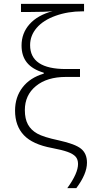

<svg xmlns="http://www.w3.org/2000/svg" viewBox="-20 -780 499 996"><path d="M395 -380.9H321.8Q224.1 -380.9 166.5 -333.7Q108.9 -286.6 108.9 -209Q108.9 -163.6 124.8 -134.5Q140.6 -105.5 172.9 -87.2Q205.1 -68.8 285.2 -51.8Q370.1 -33.2 400.6 -8.3Q431.2 16.6 431.2 64Q431.2 122.1 376 195.8H329.1Q384.8 119.1 384.8 70.8Q384.8 46.4 371.8 32.2Q358.9 18.1 330.3 7.8Q301.8 -2.4 250 -12.2Q148.9 -30.8 103.5 -79.1Q58.1 -127.4 58.1 -206.1Q58.1 -276.4 97.2 -326.9Q136.2 -377.4 207 -397.9V-402.8Q147.9 -420.4 119.9 -455.1Q91.8 -489.7 91.8 -543.9Q91.8 -607.9 133.3 -654.5Q174.8 -701.2 252.9 -722.2Q219.2 -717.8 131.8 -717.8H88.9V-759.8H416V-721.2H408.2Q332.5 -721.2 268.6 -698.2Q204.6 -675.3 170.4 -635.5Q136.2 -595.7 136.2 -545.9Q136.2 -421.9 321.8 -421.9H395Z"/></svg>

Font: Zoram GWebM Light
Style: Regular
Weight: 300
Foundry: Ascender Corporation
Version: Version 1.000